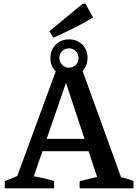

<svg xmlns="http://www.w3.org/2000/svg" viewBox="-20 -1024 746 1044"><path d="M638 -61Q656 -56 673 -51Q690 -46 706 -40V0H413V-39L508 -62L325 -615H353L164 -66Q192 -61 219.5 -54.5Q247 -48 274 -40V0H6V-39L74 -67L290 -655H423ZM175 -202V-269H529V-202ZM355 -607Q326 -607 303 -620.5Q280 -634 267 -656.5Q254 -679 254 -709Q254 -738 267 -760.5Q280 -783 303 -796.5Q326 -810 355 -810Q399 -810 427.5 -781.5Q456 -753 456 -709Q456 -679 443 -656.5Q430 -634 407 -620.5Q384 -607 355 -607ZM355 -656Q378 -656 392.5 -671.5Q407 -687 407 -708Q407 -731 392 -746Q377 -761 355 -761Q333 -761 318 -746Q303 -731 303 -708Q303 -687 318 -671.5Q333 -656 355 -656ZM270 -819 249 -855 430 -1004H445L486 -929Q433 -897 379 -870Q325 -843 270 -819Z"/></svg>

Font: Piazzolla 24pt SemiBold
Style: Regular
Weight: 600
Designer: Juan Pablo del Peral
Foundry: Huerta Tipografica
Version: Version 2.005